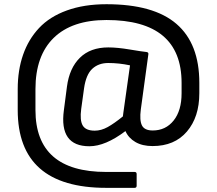

<svg xmlns="http://www.w3.org/2000/svg" viewBox="-20 -715 1040 920"><path d="M488.8 185.1Q64.9 185.1 64.9 -188V-288.1Q64.9 -378.9 90.6 -452.6Q116.2 -526.4 167.2 -580.8Q218.3 -635.3 300.5 -665Q382.8 -694.8 490.2 -694.8Q716.3 -694.8 825.7 -600.3Q935.1 -505.9 935.1 -317.9V-268.1Q935.1 -154.3 875.7 -84.7Q816.4 -15.1 710.9 -15.1Q662.1 -15.1 628.9 -34.4Q595.7 -53.7 581.1 -86.9Q484.9 -14.2 408.2 -14.2Q262.7 -14.2 286.1 -187L300.8 -299.8Q312.5 -388.7 362.8 -438.2Q413.1 -487.8 499 -487.8Q542.5 -487.8 601.8 -477.8Q661.1 -467.8 682.1 -465.8Q692.4 -464.4 690.9 -455.1L654.8 -190.9Q647.9 -138.2 660.2 -114Q672.4 -89.8 711.9 -89.8Q773.9 -89.8 812 -137.5Q850.1 -185.1 850.1 -268.1V-317.9Q850.1 -619.1 490.2 -619.1Q325.2 -619.1 237.5 -533.7Q149.9 -448.2 149.9 -288.1V-188Q149.9 108.9 488.8 108.9H625Q634.8 108.9 634.8 119.1V174.8Q634.8 185.1 625 185.1ZM369.1 -192.9Q361.8 -138.2 376.5 -113.5Q391.1 -88.9 434.1 -88.9Q464.8 -88.9 496.1 -106.2Q527.3 -123.5 568.8 -157.2Q569.3 -159.7 569.8 -165Q570.3 -170.4 570.8 -172.9L603 -401.9Q550.3 -413.1 499 -413.1Q452.1 -413.1 422.1 -385.3Q392.1 -357.4 382.8 -292Z"/></svg>

Font: Sofia Sans
Style: Regular
Weight: 400
Designer: Botio Nikoltchev, Ani Petrova
Foundry: lettersoup
Version: Version 4.100